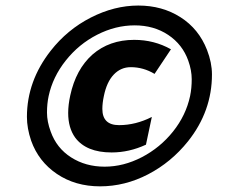

<svg xmlns="http://www.w3.org/2000/svg" viewBox="-20 -700 854 686"><path d="M161.1 -518.6Q220.2 -594.2 304.4 -637.2Q388.7 -680.2 474.1 -680.2Q559.6 -680.2 625 -638.4Q690.4 -596.7 719.7 -521.5Q737.3 -476.1 737.3 -434.1Q737.3 -302.7 651.9 -195.3Q591.8 -120.1 509 -77.1Q426.3 -34.2 337.6 -34.2Q249 -34.2 183.3 -78.6Q117.7 -123 91.3 -197.3Q76.2 -241.7 76.2 -282.2Q76.2 -410.2 161.1 -518.6ZM652.8 -482.9Q632.3 -541 581.1 -575.2Q529.8 -609.4 461.2 -609.4Q392.6 -609.4 327.1 -575.9Q261.7 -542.5 215.1 -483.9Q168.5 -425.3 153.8 -356.9Q147.9 -329.6 147.9 -297.6Q147.9 -265.6 161.1 -230Q182.1 -170.9 234.1 -137.7Q286.1 -104.5 353.8 -104.5Q421.4 -104.5 486.8 -138.4Q552.2 -172.4 598.4 -230.2Q644.5 -288.1 659.2 -356.9Q665 -384.8 665 -416.7Q665 -448.7 652.8 -482.9ZM378.9 -155.3Q288.1 -155.3 248.5 -208.5Q223.6 -243.2 223.6 -296.4Q223.6 -325.2 231 -358.9Q251 -452.1 310.1 -504.9Q370.6 -557.6 459.5 -557.6Q530.8 -557.6 590.8 -523.9L532.2 -436Q492.2 -460 447.3 -460Q411.6 -460 386.5 -433.6Q361.3 -407.2 351.1 -356.9Q345.7 -331.5 345.7 -311Q345.7 -252.9 405.3 -252.9Q464.8 -252.9 522.5 -282.2L501.5 -183.1Q441.4 -155.3 378.9 -155.3Z"/></svg>

Font: Open Sans Hebrew Condensed Extra Bold
Style: Italic
Weight: 800
Width: 3
Italic angle: -12°
Foundry: Ascender Corporation, Yanek Iontef
Version: Version 2.001;PS 002.001;hotconv 1.0.70;makeotf.lib2.5.58329